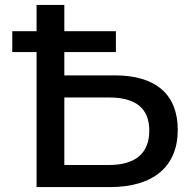

<svg xmlns="http://www.w3.org/2000/svg" viewBox="-20 -762 781 782"><path d="M424 -365C534 -365 588 -320 588 -230C588 -138 532 -90 424 -90H242V-365ZM452 -635H242V-742H129V-635H30V-550H129V0H428C605 0 704 -84 704 -233C704 -378 614 -455 448 -455H242V-550H452Z"/></svg>

Font: Montserrat-Alt1 SemBd
Style: Regular
Weight: 600
Designer: Differentunic
Foundry: Differentunic
Version: Version 7.222